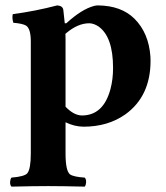

<svg xmlns="http://www.w3.org/2000/svg" viewBox="-20 -464 621 718"><path d="M95.2 -309.1Q95.2 -356.4 77.6 -368.2Q64.5 -376 29.8 -378.9Q24.4 -397 27.8 -411.1Q112.8 -422.4 193.8 -443.8Q214.8 -442.4 216.8 -426.8Q216.8 -425.3 222.2 -377H228Q285.6 -429.7 332 -441.9Q340.3 -443.8 346.2 -443.8Q433.6 -442.9 482.9 -394Q536.1 -340.8 542.5 -252.9Q543 -244.1 543 -236.8Q543 -104.5 449.2 -36.6Q383.8 9.8 292 9.8Q257.8 9.3 225.1 -6.8V109.9Q225.1 174.8 241.7 188Q254.4 197.3 296.9 200.2Q305.2 208.5 300.3 227.5Q298.8 231.9 296.9 233.9Q210.4 231.9 160.2 231.9Q106.9 231.9 23.9 233.9H22.9Q14.6 225.6 19.5 206.5Q21 202.1 22.9 200.2Q71.3 196.3 82 184.1Q95.2 168 95.2 109.9ZM225.1 -64.9Q255.9 -32.7 286.1 -32.2Q366.7 -32.2 393.1 -130.9Q402.8 -167.5 402.8 -210Q402.8 -326.7 348.1 -365.2Q331.1 -376.5 314 -377Q271.5 -377 228.5 -340.8Q226.1 -338.9 224.6 -337.4Q225.1 -328.6 225.1 -321.3Z"/></svg>

Font: Linux Libertine O
Style: Bold
Weight: 700
Designer: Philipp H. Poll
Foundry: Philipp H. Poll
Version: Version 5.0.0